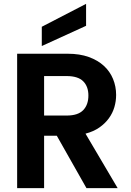

<svg xmlns="http://www.w3.org/2000/svg" viewBox="-20 -977 681 997"><path d="M439 -481Q439 -528 412 -555Q385 -582 326 -582H209V-377H326Q385 -377 412 -405Q439 -433 439 -481ZM331 -698Q394 -698 441 -681Q488 -664 519.5 -635Q551 -606 567 -567Q583 -528 583 -484Q583 -452 574 -421Q565 -390 545.5 -363Q526 -336 496 -315Q466 -294 424 -283L591 0H429L275 -272H209V0H69V-698ZM427 -957V-843L197 -738V-838Z"/></svg>

Font: Poppins SemiBold
Style: Regular
Weight: 600
Designer: Ninad Kale (Devanagari), Jonny Pinhorn (Latin)
Foundry: Indian Type Foundry
Version: Version 3.002 2017